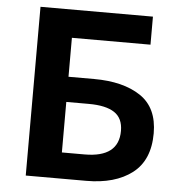

<svg xmlns="http://www.w3.org/2000/svg" viewBox="-53 -790 780 839"><g transform="rotate(5 337.5 -370.0)"><path d="M90.8 0V-740.2H584V-617.2H239.3V-446.3H351.6Q479.5 -446.3 555.7 -395.5Q631.8 -344.7 631.8 -232.4Q631.8 -114.3 557.1 -57.1Q482.4 0 356.4 0ZM239.3 -114.3H338.9Q488.3 -114.3 488.3 -230.5Q488.3 -286.1 450.7 -311Q413.1 -335.9 337.9 -335.9H239.3Z"/></g></svg>

Font: Nasu
Style: Bold
Weight: 700
Designer: Ryoko NISHIZUKA (kana &amp; ideographs); Paul D. Hunt (Latin, Greek &amp; Cyrillic); Wenlong ZHANG (bopomofo); Sandoll C
Version: Version 2014.1215